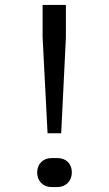

<svg xmlns="http://www.w3.org/2000/svg" viewBox="-20 -750 440 775"><path d="M227 -212 246 -599V-730H152V-599L172 -212ZM212 5C246 5 270 -20 270 -54C270 -88 248 -112 212 -112H188C154 -112 130 -88 130 -54C130 -19 154 5 188 5Z"/></svg>

Font: Tekne LDO Light
Style: Regular
Weight: 300
Monospace: yes
Designer: Alessio Laiso, Mario Rullo, Paolo Rosset
Foundry: Alessio Laiso
Version: Version 1.000;hotconv 1.0.109;makeotfexe 2.5.65596